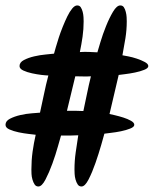

<svg xmlns="http://www.w3.org/2000/svg" viewBox="-20 -717 558 696"><path d="M517.6 -477.5Q517.6 -469.7 502.9 -463.9Q488.3 -458 469.2 -454.1Q450.2 -450.2 433.1 -448.2Q416 -446.3 410.2 -445.3Q402.3 -410.2 393.6 -374.5Q384.8 -338.9 377 -303.7Q381.8 -302.7 396.5 -299.3Q411.1 -295.9 426.8 -291Q442.4 -286.1 454.6 -279.3Q466.8 -272.5 466.8 -264.6Q466.8 -256.8 452.1 -251Q437.5 -245.1 418.5 -241.2Q399.4 -237.3 381.8 -235.4Q364.3 -233.4 358.4 -232.4Q355.5 -221.7 346.7 -190.9Q337.9 -160.2 326.2 -126.5Q314.5 -92.8 301.3 -66.9Q288.1 -41 275.4 -41Q266.6 -41 261.7 -48.3Q256.8 -55.7 253.9 -65.9Q251 -76.2 250.5 -86.4Q250 -96.7 250 -102.5Q250 -133.8 254.4 -164.6Q258.8 -195.3 263.7 -226.6Q248 -225.6 232.4 -225.6Q216.8 -225.6 201.2 -225.6Q198.2 -215.8 189.9 -186Q181.6 -156.2 169.9 -124Q158.2 -91.8 145 -66.4Q131.8 -41 119.1 -41Q110.4 -41 105.5 -48.3Q100.6 -55.7 97.7 -65.9Q94.7 -76.2 94.2 -86.4Q93.8 -96.7 93.8 -102.5Q93.8 -135.7 98.1 -167Q102.5 -198.2 109.4 -228.5Q102.5 -229.5 84.5 -231.4Q66.4 -233.4 47.9 -237.3Q29.3 -241.2 14.6 -247.6Q0 -253.9 0 -264.6Q0 -278.3 16.1 -286.6Q32.2 -294.9 53.2 -299.8Q74.2 -304.7 94.7 -306.2Q115.2 -307.6 125 -308.6Q132.8 -342.8 139.6 -376.5Q146.5 -410.2 155.3 -443.4Q148.4 -443.4 131.3 -445.3Q114.3 -447.3 96.2 -451.2Q78.1 -455.1 64.5 -461.4Q50.8 -467.8 50.8 -477.5Q50.8 -491.2 66.9 -499.5Q83 -507.8 104 -512.7Q125 -517.6 146 -519.5Q167 -521.5 175.8 -522.5Q177.7 -529.3 182.1 -544.9Q186.5 -560.5 192.9 -580.1Q199.2 -599.6 207.5 -620.1Q215.8 -640.6 224.1 -657.7Q232.4 -674.8 241.7 -686Q251 -697.3 259.8 -697.3Q268.6 -697.3 272.9 -690.4Q277.3 -683.6 279.8 -673.8Q282.2 -664.1 282.7 -654.8Q283.2 -645.5 283.2 -639.6Q283.2 -611.3 279.3 -584Q275.4 -556.6 269.5 -528.3Q286.1 -529.3 301.3 -528.8Q316.4 -528.3 333 -527.3Q335.9 -537.1 344.2 -564.9Q352.5 -592.8 364.3 -622.1Q376 -651.4 389.6 -674.3Q403.3 -697.3 416 -697.3Q424.8 -697.3 429.2 -690.4Q433.6 -683.6 436 -673.8Q438.5 -664.1 439 -654.8Q439.5 -645.5 439.5 -639.6Q439.5 -608.4 434.6 -578.1Q429.7 -547.9 423.8 -516.6Q429.7 -515.6 444.8 -512.7Q460 -509.8 476.1 -504.4Q492.2 -499 504.9 -492.2Q517.6 -485.4 517.6 -477.5ZM309.6 -440.4Q295.9 -439.5 281.7 -439.9Q267.6 -440.4 252.9 -440.4Q245.1 -409.2 237.8 -377.9Q230.5 -346.7 222.7 -315.4Q238.3 -315.4 252.9 -315.4Q267.6 -315.4 282.2 -314.5Q289.1 -345.7 295.4 -377.4Q301.8 -409.2 309.6 -440.4Z"/></svg>

Font: Chewy
Style: Regular
Weight: 400
Designer: Squid
Foundry: Font Diner, Inc DBA Sideshow
Version: Version 1.000